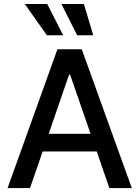

<svg xmlns="http://www.w3.org/2000/svg" viewBox="-20 -958 709 978"><path d="M18.6 0 272.5 -707H396.5L651.4 0H537.1L472.7 -186.5H197.3L132.8 0ZM441.4 -276.4 336.9 -578.1H332L228 -276.4ZM106.4 -937.5H220.7L301.8 -778.3H218.8ZM293 -937.5H407.2L455.1 -778.3H373Z"/></svg>

Font: Pretendard Std Medium
Style: Regular
Weight: 500
Designer: Base glyphs from Inter by Rasmus Andersson; Hangeul glyphs from Noto Sans CJK(Source Han Sans) by Jang Soo-young and Kan
Foundry: Kil Hyung-jin
Version: Version 1.309